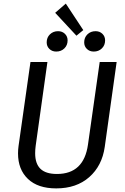

<svg xmlns="http://www.w3.org/2000/svg" viewBox="-20 -1033 696 1065"><path d="M561 -218Q546 -113 475 -50.5Q404 12 292 12Q190 12 135 -40.5Q80 -93 80 -182Q80 -203 83 -224L149 -689H243L178 -225Q175 -203 175 -183Q175 -125 204.5 -96.5Q234 -68 296 -68Q445 -68 468 -231L533 -689H627ZM442 -866 404 -835 286 -962 345 -1013ZM239 -798Q239 -825 257 -842.5Q275 -860 302 -860Q325 -860 340 -845.5Q355 -831 355 -809Q355 -782 337 -764.5Q319 -747 292 -747Q269 -747 254 -761.5Q239 -776 239 -798ZM447 -798Q447 -825 465 -842.5Q483 -860 510 -860Q533 -860 548 -845.5Q563 -831 563 -809Q563 -782 545 -764.5Q527 -747 500 -747Q477 -747 462 -761.5Q447 -776 447 -798Z"/></svg>

Font: FiraGO
Style: Italic
Weight: 400
Italic angle: -8°
Designer: bBox Type GmbH
Foundry: bBox Type GmbH
Version: Version 1.001